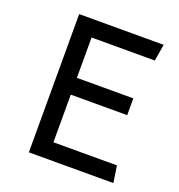

<svg xmlns="http://www.w3.org/2000/svg" viewBox="-124 -779 820 882"><g transform="rotate(20 286.0 -338.0)"><path d="M526.9 0H113.8V-675.8H526.9L513.2 -594.2H204.1V-397H480V-314.9H204.1V-82H514.6Z"/></g></svg>

Font: Cadman
Style: Regular
Weight: 400
Designer: Paul James MIller
Foundry: High-Logic / Made with FontCreator
Version: Version 2.114;March 28, 2021;FontCreator 13.0.0.2683 64-bit